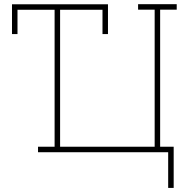

<svg xmlns="http://www.w3.org/2000/svg" viewBox="-20 -731 922 922"><path d="M787.6 171.4V0H162.6V-26.4H242.2V-684.1H64V-567.4H37.6V-710.4H498.5V-567.4H472.2V-684.1H268.6V-26.4H722.7V-684.6H643.1V-710.9H828.6V-684.6H749V-26.4H814V171.4Z"/></svg>

Font: Roboto Slab Thin
Style: Regular
Weight: 100
Designer: Google
Version: Version 2.000; ttfautohint (v1.8.1.43-b0c9)